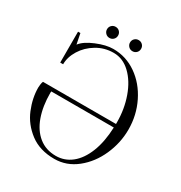

<svg xmlns="http://www.w3.org/2000/svg" viewBox="-206 -1034 1132 1200"><g transform="rotate(30 360.0 -433.5)"><path d="M670 -370Q670 -274 630 -184Q590 -94 518.5 -37Q447 20 359 20Q254 20 184 -33Q114 -86 82 -163.5Q50 -241 50 -317Q50 -325 52 -339.5Q54 -354 58 -362H585V-374Q585 -469 555 -553.5Q525 -638 471.5 -689Q418 -740 351 -740Q285 -740 230 -707Q175 -674 143.5 -623Q112 -572 112 -520H91V-743H108L123 -668Q150 -704 217.5 -732Q285 -760 337 -760Q429 -760 505 -707Q581 -654 625.5 -564Q670 -474 670 -370ZM584 -336H133Q132 -332 132 -325Q132 -230 158 -156.5Q184 -83 235 -42Q286 -1 358 -1Q421 -1 470.5 -40.5Q520 -80 550 -155.5Q580 -231 584 -336ZM240 -847Q240 -864 251.5 -875.5Q263 -887 280 -887Q297 -887 308.5 -875.5Q320 -864 320 -847Q320 -830 308.5 -818.5Q297 -807 280 -807Q263 -807 251.5 -819Q240 -831 240 -847ZM406 -847Q406 -864 417.5 -875.5Q429 -887 446 -887Q463 -887 474.5 -875.5Q486 -864 486 -847Q486 -830 474.5 -818.5Q463 -807 446 -807Q429 -807 417.5 -819Q406 -831 406 -847Z"/></g></svg>

Font: Viaoda Libre
Style: Regular
Weight: 400
Designer: Gydient
Version: Version 2.000